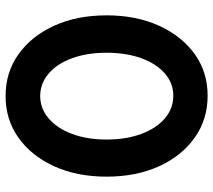

<svg xmlns="http://www.w3.org/2000/svg" viewBox="-58 -694 764 688"><g transform="rotate(90 324.0 -350.0)"><path d="M324 12Q239 12 174 -34.5Q109 -81 72 -162.5Q35 -244 35 -350Q35 -456 72 -537.5Q109 -619 173.5 -665.5Q238 -712 323 -712Q408 -712 473.5 -665.5Q539 -619 576 -537.5Q613 -456 613 -350Q613 -244 576 -162.5Q539 -81 474 -34.5Q409 12 324 12ZM324 -112Q369 -112 404.5 -142.5Q440 -173 460 -226.5Q480 -280 480 -350Q480 -420 460 -474Q440 -528 404.5 -558.5Q369 -589 323 -589Q278 -589 243 -558.5Q208 -528 188.5 -474Q169 -420 169 -350Q169 -280 188.5 -226.5Q208 -173 243.5 -142.5Q279 -112 324 -112Z"/></g></svg>

Font: Figtree Light
Style: Bold
Weight: 700
Version: Version 2.002